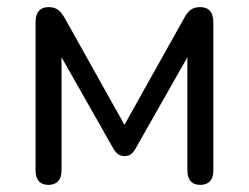

<svg xmlns="http://www.w3.org/2000/svg" viewBox="-20 -513 700 540"><path d="M116 7C140 7 153 -7 153 -33V-352L300 -93C307 -83 314 -74 330 -74C346 -74 353 -82 360 -93L507 -352V-33C507 -7 520 7 543 7C567 7 580 -7 580 -33V-450C580 -478 568 -493 543 -493C520 -493 509 -482 499 -464L330 -162L161 -464C151 -481 140 -493 117 -493C92 -493 80 -478 80 -450V-33C80 -7 93 7 116 7Z"/></svg>

Font: SN Pro Book
Style: Regular
Weight: 350
Designer: Tobias Whetton
Foundry: Supernotes
Version: Version 1.003;Glyphs 3.3 (3324)